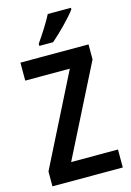

<svg xmlns="http://www.w3.org/2000/svg" viewBox="-138 -1005 734 1073"><g transform="rotate(-15 229.0 -468.5)"><path d="M385 -928V-937H251C228 -892 193 -838 159 -789V-777H239C285 -816 357 -889 385 -928ZM434 0V-104H163L427 -627V-714H33V-610H291L27 -86V0Z"/></g></svg>

Font: Noto Sans Lao UI Cond SemBd
Style: Regular
Weight: 600
Width: 3
Designer: Monotype Design Team
Foundry: Monotype Imaging Inc.
Version: Version 2.000